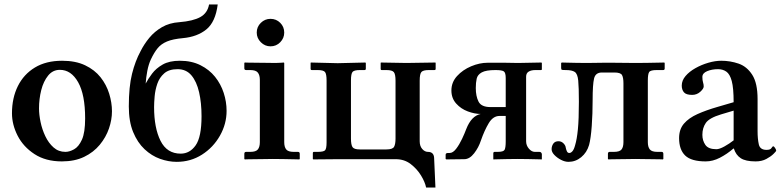

<svg xmlns="http://www.w3.org/2000/svg" viewBox="-20 -718 3523 866"><path d="M34 -207Q34 -276 60.5 -329.5Q87 -383 137.5 -413.5Q188 -444 260 -444Q321 -444 364 -423.5Q407 -403 433.5 -369.5Q460 -336 472.5 -295.5Q485 -255 485 -216Q485 -178 471.5 -138.5Q458 -99 430 -65Q402 -31 359.5 -10.5Q317 10 259 10Q186 10 135.5 -23Q85 -56 59.5 -106Q34 -156 34 -207ZM250 -403Q218 -403 197 -377Q176 -351 166 -311.5Q156 -272 156 -229Q156 -201 163 -167.5Q170 -134 184.5 -103.5Q199 -73 221.5 -53Q244 -33 275 -33Q293 -33 314 -44.5Q335 -56 349.5 -88Q364 -120 364 -184Q364 -291 332.5 -347Q301 -403 250 -403Z M561 -238Q561 -327 575.5 -385Q590 -443 614 -487Q630 -519 653.5 -547.5Q677 -576 710.5 -595.5Q744 -615 789 -618Q851 -623 883.5 -641Q916 -659 923 -698H962Q952 -619 911 -585.5Q870 -552 805 -546Q760 -542 733.5 -531Q707 -520 691 -500.5Q675 -481 660 -449Q650 -427 644.5 -398.5Q639 -370 637 -341Q648 -362 666 -386Q684 -410 714 -427Q744 -444 791 -444Q844 -444 884 -424Q924 -404 950 -371.5Q976 -339 989 -299Q1002 -259 1002 -218Q1002 -159 972 -106Q942 -53 891 -20.5Q840 12 777 12Q740 12 702 -1.5Q664 -15 632 -45Q600 -75 580.5 -122.5Q561 -170 561 -238ZM781 -406Q742 -406 720.5 -387Q699 -368 689.5 -340Q680 -312 677.5 -283.5Q675 -255 675 -235Q675 -141 704 -83Q733 -25 795 -25Q836 -25 862.5 -62.5Q889 -100 889 -194Q889 -254 878 -302Q867 -350 843.5 -378Q820 -406 781 -406Z M1138 -571Q1138 -597 1156.5 -615Q1175 -633 1200 -633Q1226 -633 1244 -615Q1262 -597 1262 -571Q1262 -546 1244 -527.5Q1226 -509 1200 -509Q1175 -509 1156.5 -527.5Q1138 -546 1138 -571ZM1262 -434V-77Q1262 -55 1271 -44Q1280 -33 1305 -33H1324Q1332 -33 1332 -24V-1L1330 1Q1330 1 1308 0.5Q1286 0 1258 -0.5Q1230 -1 1210 -1Q1197 -1 1176 -0.5Q1155 0 1134 0Q1113 0 1098.5 0.5Q1084 1 1084 1L1082 -1V-24Q1082 -33 1090 -33H1109Q1134 -33 1143 -44Q1152 -55 1152 -77V-358Q1152 -379 1143 -390.5Q1134 -402 1109 -402H1090Q1082 -402 1082 -410V-434L1084 -436Q1084 -436 1100 -435.5Q1116 -435 1140 -435Q1164 -435 1187 -434.5Q1210 -434 1223 -434Q1234 -434 1247 -435Q1260 -436 1260 -436Z M1764 -354Q1764 -383 1756.5 -392.5Q1749 -402 1723 -402H1702Q1697 -402 1697 -407V-434L1698 -436L1813 -434L1944 -436L1945 -434V-407Q1945 -402 1939 -402H1914Q1889 -402 1881 -393.5Q1873 -385 1873 -354V-81Q1873 -59 1884.5 -46Q1896 -33 1910 -33Q1936 -33 1938 -7L1944 128H1902Q1897 103 1879 73.5Q1861 44 1832.5 22Q1804 0 1765 0H1504L1393 1L1391 -1V-27Q1391 -33 1396 -33H1413Q1439 -33 1446 -40Q1453 -47 1453 -76V-355Q1453 -384 1446 -393Q1439 -402 1413 -402H1387Q1381 -402 1381 -407V-434L1382 -436L1503 -433L1628 -436L1630 -434V-408Q1630 -402 1624 -402H1603Q1578 -402 1570.5 -394Q1563 -386 1563 -355V-93Q1563 -65 1570 -54.5Q1577 -44 1603 -44H1723Q1751 -44 1757.5 -56Q1764 -68 1764 -93Z M2083 -136Q2106 -195 2148 -204Q2121 -204 2090 -215.5Q2059 -227 2037.5 -251Q2016 -275 2016 -310Q2016 -347 2041.5 -375Q2067 -403 2105 -419Q2143 -435 2180 -435H2257L2317 -434L2422 -436L2424 -434V-405Q2424 -402 2420 -402H2395Q2376 -402 2364.5 -395Q2353 -388 2353 -372V-81Q2353 -62 2365.5 -47.5Q2378 -33 2392 -33H2413Q2419 -33 2421.5 -29Q2424 -25 2424 -24V1Q2424 1 2405.5 0.5Q2387 0 2362 -0.5Q2337 -1 2315 -1Q2294 -1 2268 -0.5Q2242 0 2223.5 0.5Q2205 1 2205 1V-26Q2205 -33 2211 -33H2225Q2251 -33 2256 -42.5Q2261 -52 2261 -81V-195H2233Q2204 -195 2184.5 -162.5Q2165 -130 2149 -84Q2139 -53 2118.5 -26.5Q2098 0 2074 0L1993 1L1990 -1V-20Q1990 -25 1993.5 -26.5Q1997 -28 2000 -28H2008Q2023 -28 2037.5 -47Q2052 -66 2064 -91.5Q2076 -117 2083 -136ZM2261 -235V-366Q2261 -390 2252.5 -396Q2244 -402 2215 -402Q2172 -402 2153 -391.5Q2134 -381 2130 -363Q2126 -345 2126 -321Q2126 -284 2138.5 -259.5Q2151 -235 2193 -235Z M2548 -28Q2555 -28 2562 -36Q2569 -44 2574 -63Q2582 -89 2586.5 -134.5Q2591 -180 2591 -259Q2591 -325 2588 -355Q2585 -385 2572.5 -393.5Q2560 -402 2532 -402Q2519 -402 2515 -403Q2511 -404 2511 -411V-434L2514 -436Q2514 -436 2533.5 -435.5Q2553 -435 2579.5 -434.5Q2606 -434 2626 -434Q2643 -434 2665 -434.5Q2687 -435 2704 -435Q2721 -435 2721 -435Q2721 -435 2744 -435Q2767 -435 2796.5 -434.5Q2826 -434 2847 -434Q2869 -434 2899.5 -434.5Q2930 -435 2953 -435.5Q2976 -436 2976 -436L2978 -434V-409Q2978 -402 2971 -402H2942Q2914 -402 2908 -393Q2902 -384 2902 -355V-77Q2902 -55 2911 -44Q2920 -33 2945 -33H2964Q2972 -33 2972 -24V-1L2970 1Q2970 1 2956.5 0.5Q2943 0 2922.5 0Q2902 0 2881 -0.5Q2860 -1 2845 -1Q2832 -1 2811.5 -0.5Q2791 0 2771 0Q2751 0 2737.5 0.5Q2724 1 2724 1L2722 -1V-24Q2722 -33 2730 -33H2749Q2775 -33 2783.5 -44Q2792 -55 2792 -77V-342Q2792 -368 2785.5 -379.5Q2779 -391 2751 -391H2695Q2666 -391 2659.5 -364Q2653 -337 2653 -266Q2653 -205 2649 -149.5Q2645 -94 2637 -64Q2627 -30 2601.5 -9Q2576 12 2544 12Q2528 12 2510.5 3Q2493 -6 2480.5 -19Q2468 -32 2468 -45Q2468 -59 2475.5 -70Q2483 -81 2499 -81Q2512 -81 2521.5 -71.5Q2531 -62 2532 -51Q2534 -41 2537.5 -34.5Q2541 -28 2548 -28Z M3288 -48Q3259 -23 3227 -6.5Q3195 10 3163 10Q3098 10 3070.5 -16.5Q3043 -43 3043 -95Q3043 -135 3065 -160.5Q3087 -186 3126 -203.5Q3165 -221 3217 -236L3289 -257Q3289 -321 3280.5 -352.5Q3272 -384 3256 -395Q3240 -406 3219 -406Q3191 -406 3169.5 -397Q3148 -388 3148 -371Q3148 -356 3151 -346.5Q3154 -337 3154 -328Q3154 -318 3138.5 -304Q3123 -290 3102 -290Q3075 -290 3065 -301.5Q3055 -313 3055 -332Q3055 -355 3072 -375Q3089 -395 3116.5 -410.5Q3144 -426 3175 -435Q3206 -444 3233 -444Q3274 -444 3311.5 -431Q3349 -418 3373 -380.5Q3397 -343 3397 -271V-126Q3397 -92 3402.5 -67Q3408 -42 3437 -42Q3455 -42 3459.5 -50Q3464 -58 3468 -58Q3471 -58 3476 -50.5Q3481 -43 3481 -38Q3481 -36 3469 -24Q3457 -12 3436.5 -1Q3416 10 3388 10Q3343 10 3321 -4.5Q3299 -19 3290 -48ZM3289 -85V-219L3232 -202Q3179 -186 3163.5 -163.5Q3148 -141 3148 -110Q3148 -84 3161.5 -64.5Q3175 -45 3211 -45Q3225 -45 3247.5 -57.5Q3270 -70 3289 -85Z"/></svg>

Font: Libertinus Serif SemiBold
Style: Regular
Weight: 600
Designer: Philipp H. Poll, Khaled Hosny
Foundry: Caleb Maclennan
Version: Version 7.051;RELEASE